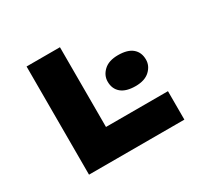

<svg xmlns="http://www.w3.org/2000/svg" viewBox="-147 -888 1124 1076"><g transform="rotate(-30 415.5 -350.0)"><path d="M140 0V-700H356V-184H757V0ZM615 -299Q554 -299 522.5 -325.5Q491 -352 491 -399Q491 -439 523 -469Q555 -499 615 -499Q677 -499 708 -472.5Q739 -446 739 -399Q739 -359 707 -329Q675 -299 615 -299Z"/></g></svg>

Font: Lexend Peta Black
Style: Regular
Weight: 900
Version: Version 1.007